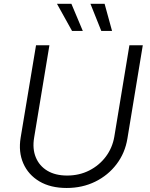

<svg xmlns="http://www.w3.org/2000/svg" viewBox="-20 -962 775 994"><path d="M325.2 11.2Q241.7 11.2 184.1 -22.9Q126.5 -57.1 100.6 -116.2Q74.7 -175.3 86.9 -249.5L166.5 -727.5H235.8L156.7 -249.5Q147 -191.9 165.3 -147.5Q183.6 -103 225.1 -78.1Q266.6 -53.2 327.6 -53.2Q390.6 -53.2 442.4 -79.6Q494.1 -106 528.1 -151.4Q562 -196.8 571.8 -254.4L649.9 -727.5H719.2L639.6 -244.6Q627.4 -169.9 583.5 -112.1Q539.6 -54.2 472.9 -21.5Q406.2 11.2 325.2 11.2ZM504.4 -801.8 448.2 -942.4H521.5L560.1 -801.8ZM353 -801.8 274.9 -942.4H349.6L408.7 -801.8Z"/></svg>

Font: Inter Light
Style: Italic
Weight: 300
Italic angle: -9.3988°
Designer: Rasmus Andersson
Foundry: rsms
Version: Version 4.001;git-66647c0bb